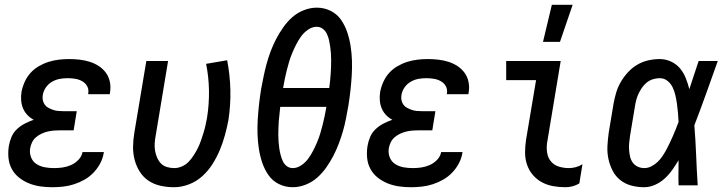

<svg xmlns="http://www.w3.org/2000/svg" viewBox="-20 -775 3040 803"><path d="M199 8Q173 8 148.5 4.5Q124 1 101.5 -8Q79 -17 60 -32Q41 -47 29.5 -68Q18 -89 15.5 -114Q13 -139 17 -164Q20 -183 28 -202Q36 -221 51 -235Q66 -249 84.5 -258.5Q103 -268 121 -274Q106 -282 94.5 -294Q83 -306 76.5 -321.5Q70 -337 68.5 -355Q67 -373 70 -391Q74 -412 83.5 -433Q93 -454 108 -470.5Q123 -487 143 -498.5Q163 -510 184 -516.5Q205 -523 226.5 -525.5Q248 -528 269 -528Q291 -528 313 -525.5Q335 -523 355.5 -516.5Q376 -510 393.5 -498.5Q411 -487 423 -470.5Q435 -454 439.5 -432.5Q444 -411 440 -388L439 -381H349V-384Q352 -401 344.5 -414.5Q337 -428 323.5 -435.5Q310 -443 294.5 -445.5Q279 -448 262 -448Q246 -448 229.5 -445Q213 -442 197.5 -433Q182 -424 172 -409.5Q162 -395 159 -378Q157 -367 159 -356.5Q161 -346 167 -337.5Q173 -329 182.5 -324Q192 -319 202 -315.5Q212 -312 223 -311Q234 -310 245 -310H301L288 -230H232Q219 -230 206 -229Q193 -228 180 -225Q167 -222 154 -216Q141 -210 130.5 -201Q120 -192 114 -179.5Q108 -167 106 -154Q103 -135 110 -117Q117 -99 132.5 -89Q148 -79 167 -75.5Q186 -72 206 -72Q224 -72 241.5 -74.5Q259 -77 276.5 -84.5Q294 -92 308 -106.5Q322 -121 325 -139H415L414 -137Q411 -115 400 -93.5Q389 -72 372 -54Q355 -36 334 -24Q313 -12 290 -4.5Q267 3 244 5.5Q221 8 199 8Z M708 8Q679 8 651.5 2Q624 -4 601.5 -19Q579 -34 564.5 -57Q550 -80 543 -107Q536 -134 536.5 -162.5Q537 -191 542 -221L592 -520H683L631 -207Q628 -192 627 -176Q626 -160 628.5 -145Q631 -130 637 -116Q643 -102 653 -91.5Q663 -81 678 -76.5Q693 -72 709 -72Q725 -72 741 -79Q757 -86 769 -98.5Q781 -111 790.5 -126Q800 -141 807.5 -156Q815 -171 820.5 -187Q826 -203 831 -219Q836 -235 839.5 -251Q843 -267 846 -283Q855 -341 854 -397.5Q853 -454 842 -508L930 -523Q942 -462 943.5 -398.5Q945 -335 935 -271Q929 -240 920.5 -209Q912 -178 899.5 -148Q887 -118 869.5 -90Q852 -62 827 -39Q802 -16 770.5 -4Q739 8 708 8Z M1204 8Q1173 8 1146 -5.5Q1119 -19 1102.5 -43Q1086 -67 1076.5 -95.5Q1067 -124 1062.5 -153.5Q1058 -183 1057 -214Q1056 -245 1058 -276.5Q1060 -308 1063.5 -339.5Q1067 -371 1072 -402Q1077 -429 1082.5 -455.5Q1088 -482 1095 -508Q1102 -534 1112 -560.5Q1122 -587 1135 -612Q1148 -637 1164.5 -660.5Q1181 -684 1202.5 -703Q1224 -722 1251 -732.5Q1278 -743 1305 -743Q1336 -743 1363 -729.5Q1390 -716 1406.5 -692Q1423 -668 1432.5 -639.5Q1442 -611 1446.5 -581.5Q1451 -552 1452 -521Q1453 -490 1451 -458.5Q1449 -427 1445.5 -395.5Q1442 -364 1437 -333Q1432 -306 1427 -279.5Q1422 -253 1414.5 -227Q1407 -201 1397 -174.5Q1387 -148 1374 -123Q1361 -98 1344.5 -74.5Q1328 -51 1306.5 -32Q1285 -13 1258 -2.5Q1231 8 1204 8ZM1357 -407Q1359 -422 1360.5 -436.5Q1362 -451 1363 -465.5Q1364 -480 1364.5 -494.5Q1365 -509 1365 -523.5Q1365 -538 1364 -552Q1363 -566 1361 -580Q1359 -594 1356 -607.5Q1353 -621 1347 -633.5Q1341 -646 1330 -654.5Q1319 -663 1304 -663Q1286 -663 1268.5 -651Q1251 -639 1239.5 -623Q1228 -607 1219 -589.5Q1210 -572 1202.5 -554Q1195 -536 1189.5 -518Q1184 -500 1179.5 -481.5Q1175 -463 1171 -444.5Q1167 -426 1164 -407ZM1205 -72Q1223 -72 1240.5 -84Q1258 -96 1269.5 -112Q1281 -128 1290 -145.5Q1299 -163 1306.5 -181Q1314 -199 1319.5 -217Q1325 -235 1329.5 -253.5Q1334 -272 1338 -290.5Q1342 -309 1345 -328H1152Q1151 -313 1149 -298.5Q1147 -284 1146 -269.5Q1145 -255 1144.5 -240.5Q1144 -226 1144 -211.5Q1144 -197 1145 -183Q1146 -169 1148 -155Q1150 -141 1153.5 -127.5Q1157 -114 1162.5 -101.5Q1168 -89 1179 -80.5Q1190 -72 1205 -72Z M1699 8Q1673 8 1648.5 4.5Q1624 1 1601.5 -8Q1579 -17 1560 -32Q1541 -47 1529.5 -68Q1518 -89 1515.5 -114Q1513 -139 1517 -164Q1520 -183 1528 -202Q1536 -221 1551 -235Q1566 -249 1584.5 -258.5Q1603 -268 1621 -274Q1606 -282 1594.5 -294Q1583 -306 1576.5 -321.5Q1570 -337 1568.5 -355Q1567 -373 1570 -391Q1574 -412 1583.5 -433Q1593 -454 1608 -470.5Q1623 -487 1643 -498.5Q1663 -510 1684 -516.5Q1705 -523 1726.5 -525.5Q1748 -528 1769 -528Q1791 -528 1813 -525.5Q1835 -523 1855.5 -516.5Q1876 -510 1893.5 -498.5Q1911 -487 1923 -470.5Q1935 -454 1939.5 -432.5Q1944 -411 1940 -388L1939 -381H1849V-384Q1852 -401 1844.5 -414.5Q1837 -428 1823.5 -435.5Q1810 -443 1794.5 -445.5Q1779 -448 1762 -448Q1746 -448 1729.5 -445Q1713 -442 1697.5 -433Q1682 -424 1672 -409.5Q1662 -395 1659 -378Q1657 -367 1659 -356.5Q1661 -346 1667 -337.5Q1673 -329 1682.5 -324Q1692 -319 1702 -315.5Q1712 -312 1723 -311Q1734 -310 1745 -310H1801L1788 -230H1732Q1719 -230 1706 -229Q1693 -228 1680 -225Q1667 -222 1654 -216Q1641 -210 1630.5 -201Q1620 -192 1614 -179.5Q1608 -167 1606 -154Q1603 -135 1610 -117Q1617 -99 1632.5 -89Q1648 -79 1667 -75.5Q1686 -72 1706 -72Q1724 -72 1741.5 -74.5Q1759 -77 1776.5 -84.5Q1794 -92 1808 -106.5Q1822 -121 1825 -139H1915L1914 -137Q1911 -115 1900 -93.5Q1889 -72 1872 -54Q1855 -36 1834 -24Q1813 -12 1790 -4.5Q1767 3 1744 5.5Q1721 8 1699 8Z M2345 8Q2319 8 2293.5 3.5Q2268 -1 2246 -13Q2224 -25 2208 -44Q2192 -63 2184 -87Q2176 -111 2176 -137Q2176 -163 2180 -190L2222 -440H2097V-520H2325L2268 -177Q2265 -156 2268.5 -135Q2272 -114 2285 -99Q2298 -84 2318 -78Q2338 -72 2359 -72Q2374 -72 2388.5 -76Q2403 -80 2416 -88L2403 -8Q2390 0 2375 4Q2360 8 2345 8ZM2251 -600 2288 -755H2375L2322 -600Z M2674 8Q2646 8 2620 1Q2594 -6 2574 -22Q2554 -38 2542 -61.5Q2530 -85 2524.5 -111Q2519 -137 2520.5 -165Q2522 -193 2526 -221L2546 -341Q2550 -364 2557 -387.5Q2564 -411 2576.5 -432.5Q2589 -454 2606.5 -473Q2624 -492 2645.5 -504.5Q2667 -517 2691 -522.5Q2715 -528 2739 -528Q2764 -528 2786.5 -517.5Q2809 -507 2824 -489Q2839 -471 2848 -448.5Q2857 -426 2863 -402Q2873 -432 2882.5 -461.5Q2892 -491 2902 -520H2982Q2958 -453 2934 -385.5Q2910 -318 2884 -251Q2889 -188 2891.5 -125.5Q2894 -63 2898 0H2818Q2817 -26 2817.5 -52.5Q2818 -79 2818 -105Q2806 -85 2792 -65Q2778 -45 2760 -28.5Q2742 -12 2719.5 -2Q2697 8 2674 8ZM2675 -72Q2690 -72 2704.5 -79.5Q2719 -87 2730.5 -98Q2742 -109 2751 -122.5Q2760 -136 2767.5 -150Q2775 -164 2781.5 -178Q2788 -192 2794.5 -206.5Q2801 -221 2806.5 -235.5Q2812 -250 2818 -265Q2817 -284 2815.5 -302.5Q2814 -321 2811.5 -339Q2809 -357 2805 -375Q2801 -393 2793.5 -409Q2786 -425 2772 -436.5Q2758 -448 2739 -448Q2725 -448 2710.5 -443.5Q2696 -439 2684.5 -429.5Q2673 -420 2664.5 -407.5Q2656 -395 2650 -382Q2644 -369 2640.5 -355Q2637 -341 2635 -327L2615 -207Q2613 -193 2611.5 -178Q2610 -163 2611 -148.5Q2612 -134 2615 -120.5Q2618 -107 2626 -95.5Q2634 -84 2647 -78Q2660 -72 2675 -72Z"/></svg>

Font: Iosevka Medium Oblique
Style: Regular
Weight: 500
Italic angle: -9°
Monospace: yes
Designer: Belleve Invis
Foundry: Belleve Invis
Version: Version 32.5.0; ttfautohint (v1.8.4)